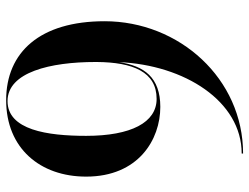

<svg xmlns="http://www.w3.org/2000/svg" viewBox="-113 -687 810 624"><g transform="rotate(-90 292.0 -375.0)"><path d="M535 -440C535 -650 434.5 -760 278.5 -760C122.5 -760 30 -650 30 -500C30 -330 150.5 -259 256.5 -259C352.5 -259 390 -311.5 402 -393C393 -180.5 275 5.5 105 5.5V10C348 10 535 -197 535 -440ZM162.5 -500C162.5 -626 181.5 -755.5 275.5 -755.5C369.5 -755.5 402.5 -616 402.5 -470V-465C401.5 -348 370.5 -271 282.5 -271C206 -271 162.5 -354 162.5 -500Z"/></g></svg>

Font: Bodoni* 36pt Medium
Style: Regular
Weight: 500
Version: Version 2.3